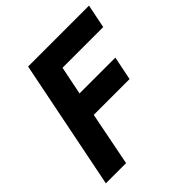

<svg xmlns="http://www.w3.org/2000/svg" viewBox="-187 -836 974 974"><g transform="rotate(-45 299.5 -349.0)"><path d="M167 0 224 -289H481L507 -417H250L281 -570H573L599 -698H162L22 0Z"/></g></svg>

Font: LVC Sans
Style: Bold Italic
Weight: 700
Italic angle: -11.31°
Designer: Mike Abbink, Paul van der Laan, Pieter van Rosmalen
Foundry: Bold Monday
Version: Version 3.0